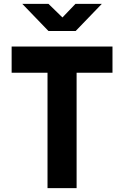

<svg xmlns="http://www.w3.org/2000/svg" viewBox="-20 -970 640 990"><path d="M225 0V-595H40V-730H560V-595H375V0ZM230 -810 95 -950H230L302 -880L369 -950H505L370 -810Z"/></svg>

Font: NKDuy Mono ExtraBold
Style: Regular
Weight: 800
Monospace: yes
Designer: NKDuy
Foundry: NKDuy
Version: Version 2.251; ttfautohint (v1.8.4.7-5d5b)